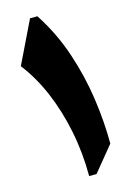

<svg xmlns="http://www.w3.org/2000/svg" viewBox="-126 -895 640 956"><g transform="rotate(-15 194.0 -417.5)"><path d="M167.5 -835Q238.3 -726.1 278.8 -604.7Q319.3 -483.4 336.7 -361.6Q354 -239.7 354 -128.9L248.5 0H210.4Q210.4 -119.6 187.7 -232.4Q165 -345.2 123.3 -443.4Q81.5 -541.5 23.4 -616.2L129.4 -835Z"/></g></svg>

Font: Pinar DS1 Black
Style: Regular
Weight: 900
Designer: Amin Abedi
Version: Version 3.000